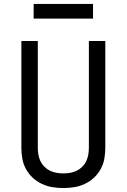

<svg xmlns="http://www.w3.org/2000/svg" viewBox="-20 -942 640 970"><path d="M300 8Q272 8 244.5 3.5Q217 -1 191.5 -13Q166 -25 145.5 -44Q125 -63 111.5 -87.5Q98 -112 93 -139.5Q88 -167 88 -195V-735H171V-195Q171 -178 174 -160.5Q177 -143 184.5 -127.5Q192 -112 204.5 -99.5Q217 -87 232.5 -79.5Q248 -72 265.5 -69Q283 -66 300 -66Q317 -66 334.5 -69Q352 -72 367.5 -79.5Q383 -87 395.5 -99.5Q408 -112 415.5 -127.5Q423 -143 426 -160.5Q429 -178 429 -195V-735H512V-195Q512 -167 507 -139.5Q502 -112 488.5 -87.5Q475 -63 454.5 -44Q434 -25 408.5 -13Q383 -1 355.5 3.5Q328 8 300 8ZM150 -848V-922H450V-848Z"/></svg>

Font: Iosevka Curly Extended
Style: Regular
Weight: 400
Width: 7
Monospace: yes
Designer: Belleve Invis
Foundry: Belleve Invis
Version: Version 11.1.0; ttfautohint (v1.8.3)